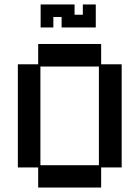

<svg xmlns="http://www.w3.org/2000/svg" viewBox="-20 -828 626 860"><path d="M151 12V-78H60V-540H151V-631H433V-540H525V-78H433V12ZM161 -88H423V-530H161ZM162 -705V-808H314V-762H351V-808H409V-705H256V-752H219V-705Z"/></svg>

Font: Pixelify Sans
Style: Regular
Weight: 400
Designer: Stefie Justprince
Foundry: Typecalism Foundryline
Version: Version 1.000;February 13, 2025;FontCreator 15.0.0.3015 64-b